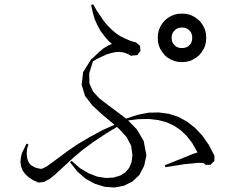

<svg xmlns="http://www.w3.org/2000/svg" viewBox="-20 -833 1040 867"><path d="M573.2 -580.1 561.5 -586.9 545.9 -593.8 534.2 -596.7 519.5 -598.6 502.9 -597.7 483.4 -593.8 462.9 -587.9 441.4 -578.1 417 -566.4 399.4 -555.7 382.8 -501 383.8 -456.1 399.4 -420.9 427.7 -389.6 466.8 -359.4 551.8 -295.9 550.8 -297.9 601.6 -314.5 650.4 -324.2 697.3 -325.2 742.2 -319.3 784.2 -305.7 824.2 -284.2 860.4 -255.9 893.6 -220.7 922.9 -178.7 948.2 -129.9V-106.4L930.7 -88.9H907.2L902.3 -93.8L903.3 -94.7L902.3 -95.7L901.4 -93.8H902.3L899.4 -96.7H898.4L887.7 -97.7H874L837.9 -93.8L813.5 -91.8L758.8 -83L726.6 -78.1L724.6 -86.9L829.1 -128.9L847.7 -136.7L865.2 -142.6L872.1 -144.5L847.7 -187.5L823.2 -218.8L795.9 -245.1L765.6 -265.6L731.4 -281.2L693.4 -291L651.4 -295.9L604.5 -294.9L558.6 -289.1L597.7 -249L628.9 -196.3L640.6 -133.8H641.6L640.6 -132.8L641.6 -128.9H640.6L630.9 -84L609.4 -43L577.1 -12.7L539.1 5.9L497.1 13.7L453.1 10.7L409.2 -2.9L367.2 -25.4L329.1 -58.6L295.9 -100.6L303.7 -106.4L341.8 -73.2L381.8 -49.8L419.9 -35.2L458 -29.3L492.2 -31.2L522.5 -40L545.9 -54.7L563.5 -75.2L574.2 -101.6L578.1 -131.8L572.3 -174.8L551.8 -213.9L518.6 -250L507.8 -259.8L458 -229.5L399.4 -190.4L350.6 -154.3L310.5 -120.1L225.6 -42L203.1 -24.4L181.6 -13.7L180.7 -11.7L156.2 -8.8L154.3 -9.8L147.5 -8.8L148.4 -11.7L132.8 -17.6L112.3 -30.3L95.7 -44.9L83 -61.5L75.2 -81.1L72.3 -100.6L74.2 -121.1L79.1 -141.6L99.6 -184.6L108.4 -180.7L101.6 -158.2L100.6 -137.7L102.5 -120.1L106.4 -106.4L112.3 -95.7L119.1 -87.9L128.9 -82L139.6 -76.2L154.3 -72.3L166 -70.3L174.8 -73.2L193.4 -83L286.1 -151.4L330.1 -181.6L384.8 -213.9L448.2 -248L497.1 -269.5L436.5 -320.3L396.5 -357.4L364.3 -399.4L348.6 -450.2L355.5 -507.8L386.7 -557.6L393.6 -568.4L395.5 -567.4L427.7 -598.6L448.2 -615.2L469.7 -627.9L485.4 -634.8L472.7 -645.5L453.1 -668L434.6 -692.4L419.9 -718.8L407.2 -747.1L398.4 -778.3L391.6 -810.5L400.4 -813.5L417 -785.2L449.2 -737.3L466.8 -716.8L485.4 -698.2L503.9 -682.6L524.4 -668.9L546.9 -658.2L569.3 -648.4L593.8 -641.6L600.6 -635.7L604.5 -634.8L603.5 -633.8L612.3 -626L614.3 -602.5L599.6 -584L575.2 -582ZM754.9 -662.1 756.8 -646.5 759.8 -640.6 763.7 -633.8 768.6 -628.9 773.4 -624 780.3 -620.1 786.1 -618.2 793.9 -616.2H801.8H809.6L817.4 -618.2L823.2 -620.1L830.1 -624L835 -628.9L839.8 -633.8L843.8 -640.6L845.7 -646.5L847.7 -654.3V-662.1V-670.9L845.7 -677.7L843.8 -683.6L839.8 -690.4L835 -695.3L830.1 -700.2L823.2 -704.1L817.4 -707L809.6 -708L801.8 -709L793.9 -708L786.1 -707L780.3 -704.1L773.4 -700.2L768.6 -695.3L763.7 -690.4L759.8 -683.6L756.8 -677.7L755.9 -670.9ZM906.2 -627 899.4 -611.3 890.6 -597.7 879.9 -584 866.2 -573.2 852.5 -564.5 836.9 -557.6 819.3 -553.7 801.8 -552.7 784.2 -553.7 766.6 -557.6 751 -564.5 736.3 -573.2 723.6 -584 712.9 -597.7 704.1 -611.3 697.3 -627 693.4 -644.5 692.4 -662.1 693.4 -679.7 697.3 -697.3 704.1 -712.9 712.9 -727.5 723.6 -740.2 736.3 -751 751 -759.8 766.6 -766.6 784.2 -770.5 801.8 -771.5 819.3 -770.5 836.9 -766.6 852.5 -759.8 866.2 -751 879.9 -740.2 890.6 -727.5 899.4 -712.9 906.2 -697.3 910.2 -679.7 911.1 -662.1 910.2 -644.5Z"/></svg>

Font: Kurinto Seri
Style: Regular
Weight: 400
Designer: Kurinto was developed by Clint Goss from a range of fonts that are compatible with the SIL Open Font License Version 1.1
Foundry: Clinton F. Goss
Version: Version 2.196; July 25, 2020